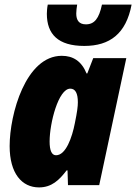

<svg xmlns="http://www.w3.org/2000/svg" viewBox="-20 -806 593 836"><path d="M347 -606C458 -606 529 -659 553 -786H424C411 -725 391 -700 354 -700C324 -700 312 -718 312 -747C312 -760 314 -772 316 -786H188C185 -772 184 -753 184 -746C184 -657 233 -606 347 -606ZM150 10C205 10 238 -22 270 -64H274L276 0H412L530 -553H386L360 -486H357C335 -540 298 -563 249 -563C92 -563 22 -309 22 -170C22 -51 75 10 150 10ZM224 -130C205 -130 196 -151 196 -190C196 -269 234 -420 286 -420C308 -420 319 -400 319 -361C319 -342 316 -319 306 -270C294 -208 267 -130 224 -130Z"/></svg>

Font: Noto Sans Condensed Black
Style: Italic
Weight: 900
Width: 3
Italic angle: -12°
Designer: Monotype Design Team
Foundry: Monotype Imaging Inc.
Version: Version 2.013